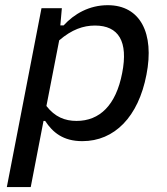

<svg xmlns="http://www.w3.org/2000/svg" viewBox="-20 -546 660 759"><path d="M559 -251C591 -414 535 -525.5 406 -525.5C332.5 -525.5 273 -491 231.5 -445.5H218.5L224.5 -513.5H144L7 193.5H101.5L152 -68H158.5C188.5 -22.5 229.5 12 305.5 12C432.5 12 527 -84 559 -251ZM163.5 -127 214 -386.5C264 -429.5 309.5 -445 355.5 -445C449 -445 487.5 -382 463 -257.5C438.5 -130 374 -68 282.5 -68C237 -68 197 -83.5 163.5 -127Z"/></svg>

Font: Monaspace Neon
Style: Italic
Weight: 400
Italic angle: -11°
Designer: Riley Cran & the Lettermatic Team
Foundry: Lettermatic
Version: Version 1.200 (Monaspace Neon)